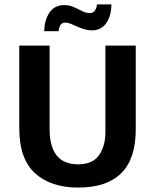

<svg xmlns="http://www.w3.org/2000/svg" viewBox="-20 -836 701 867"><path d="M67 -630H204V-253Q204 -175 235.5 -134.5Q267 -94 333 -94Q398 -94 427 -135Q456 -176 456 -241V-630H593V-251Q593 -119 527.5 -54Q462 11 333 11Q209 11 138 -54Q67 -119 67 -256ZM180 -695Q180 -744 203 -778.5Q226 -813 270 -813Q289 -813 304 -807.5Q319 -802 332.5 -795Q346 -788 358.5 -782.5Q371 -777 385 -777Q401 -777 408.5 -788Q416 -799 418 -816H483Q483 -765 460 -732Q437 -699 396 -699Q376 -699 359 -704.5Q342 -710 327 -716.5Q312 -723 299.5 -728.5Q287 -734 276 -734Q259 -734 252.5 -722.5Q246 -711 245 -695Z"/></svg>

Font: Mukta Mahee
Style: Bold
Weight: 700
Designer: Shuchita Grover, Noopur Datye, Girish Dalvi, Yashodeep Gholap
Foundry: Ek Type
Version: Version 2.538;PS 1.000;hotconv 16.6.51;makeotf.lib2.5.65220;